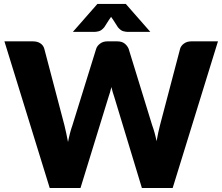

<svg xmlns="http://www.w3.org/2000/svg" viewBox="-20 -934 1105 954"><path d="M1063 -728.5 838 0H685L548 -451.5Q544 -462 540.5 -474.8Q537 -487.5 533.5 -501.5Q530 -487.5 526.5 -474.8Q523 -462 519 -451.5L380 0H227L2 -728.5H144Q166 -728.5 180.8 -718.5Q195.5 -708.5 200 -692L300 -312Q304.5 -294 309 -272.8Q313.5 -251.5 318 -228.5Q327 -275.5 340 -312L458 -692Q462.5 -706 477.2 -717.2Q492 -728.5 513 -728.5H563Q585 -728.5 598.5 -718.2Q612 -708 619 -692L736 -312Q749 -277 758 -232.5Q762 -255 766.2 -274.8Q770.5 -294.5 775 -312L875 -692Q879 -706.5 894 -717.5Q909 -728.5 930 -728.5ZM727 -775.5H615Q606 -775.5 593 -778.8Q580 -782 566 -798.5L541 -837.5Q538.5 -841 536.2 -844Q534 -847 532 -850.5Q530 -847 527.8 -844Q525.5 -841 523 -837.5L498 -798.5Q484 -782 471 -778.8Q458 -775.5 449 -775.5H342L464 -914.5H605Z"/></svg>

Font: Lato ExtraBold
Style: Regular
Weight: 800
Designer: Lukasz Dziedzic with Adam Twardoch and Botio Nikoltchev
Foundry: tyPoland Lukasz Dziedzic
Version: Version 2.015; 2015-08-06; http://www.latofonts.com/